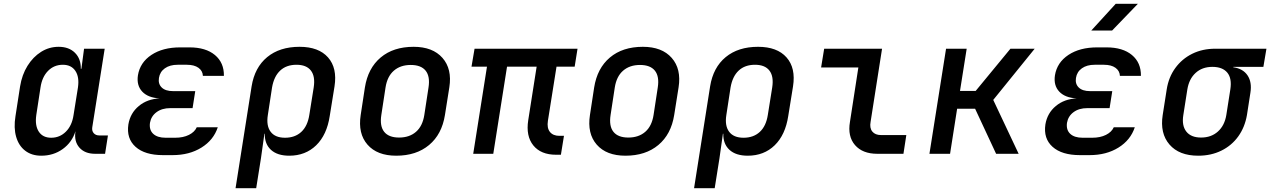

<svg xmlns="http://www.w3.org/2000/svg" viewBox="-20 -805 6649 1005"><path d="M196 10Q146 10 112 -16Q78 -42 64.5 -89Q51 -136 61 -197L85 -352Q95 -414 124 -460.5Q153 -507 195 -533.5Q237 -560 287 -560Q341 -560 372.5 -528.5Q404 -497 403 -445H406L420 -550H528L463 -139Q460 -120 470.5 -108Q481 -96 500 -96H545L530 0H478Q424 0 395.5 -32.5Q367 -65 375 -117V-118Q357 -60 308.5 -25Q260 10 196 10ZM248 -84Q293 -84 325 -116Q357 -148 365 -203L388 -347Q396 -402 374.5 -434Q353 -466 309 -466Q263 -466 231.5 -434Q200 -402 192 -347L170 -203Q162 -148 183 -116Q204 -84 248 -84Z M883 7H833Q738 7 689.5 -36.5Q641 -80 652 -154Q662 -213 706.5 -250Q751 -287 816 -290Q755 -293 724.5 -325.5Q694 -358 702 -411Q713 -478 772.5 -517.5Q832 -557 923 -557H972Q1057 -557 1105 -517Q1153 -477 1152 -408H1042Q1041 -434 1019 -450Q997 -466 958 -466H910Q869 -466 843 -447.5Q817 -429 812 -397Q807 -366 826.5 -347Q846 -328 886 -328H1002L988 -239H871Q828 -239 799.5 -218Q771 -197 765 -162Q760 -125 782 -104.5Q804 -84 847 -84H897Q939 -84 969 -99Q999 -114 1010 -139H1120Q1098 -72 1034.5 -32.5Q971 7 883 7Z M1213 180 1297 -353Q1313 -452 1378.5 -506Q1444 -560 1548 -560Q1648 -560 1697 -504.5Q1746 -449 1731 -353L1706 -198Q1691 -99 1635 -44.5Q1579 10 1494 10Q1432 10 1398.5 -20.5Q1365 -51 1366 -105H1364L1346 23L1321 180ZM1472 -84Q1524 -84 1557 -114.5Q1590 -145 1599 -203L1622 -347Q1631 -405 1607.5 -435.5Q1584 -466 1532 -466Q1479 -466 1446.5 -435.5Q1414 -405 1404 -347L1382 -203Q1373 -147 1396.5 -115.5Q1420 -84 1472 -84Z M2054 10Q1954 10 1903.5 -48Q1853 -106 1868 -203L1890 -347Q1906 -448 1972.5 -504Q2039 -560 2145 -560Q2245 -560 2296 -502Q2347 -444 2332 -348L2309 -203Q2293 -102 2226 -46Q2159 10 2054 10ZM2069 -85Q2123 -85 2157.5 -115Q2192 -145 2201 -203L2223 -347Q2232 -405 2208 -435Q2184 -465 2130 -465Q2076 -465 2041.5 -435Q2007 -405 1998 -347L1976 -203Q1967 -145 1991 -115Q2015 -85 2069 -85Z M2891 5Q2811 5 2771.5 -44Q2732 -93 2745 -176L2789 -456H2634L2562 0H2457L2529 -456H2448L2464 -550H3003L2988 -456H2893L2848 -173Q2842 -135 2858.5 -114.5Q2875 -94 2908 -94H2932L2916 5Z M3254 10Q3154 10 3103.5 -48Q3053 -106 3068 -203L3090 -347Q3106 -448 3172.5 -504Q3239 -560 3345 -560Q3445 -560 3496 -502Q3547 -444 3532 -348L3509 -203Q3493 -102 3426 -46Q3359 10 3254 10ZM3269 -85Q3323 -85 3357.5 -115Q3392 -145 3401 -203L3423 -347Q3432 -405 3408 -435Q3384 -465 3330 -465Q3276 -465 3241.5 -435Q3207 -405 3198 -347L3176 -203Q3167 -145 3191 -115Q3215 -85 3269 -85Z M3613 180 3697 -353Q3713 -452 3778.5 -506Q3844 -560 3948 -560Q4048 -560 4097 -504.5Q4146 -449 4131 -353L4106 -198Q4091 -99 4035 -44.5Q3979 10 3894 10Q3832 10 3798.5 -20.5Q3765 -51 3766 -105H3764L3746 23L3721 180ZM3872 -84Q3924 -84 3957 -114.5Q3990 -145 3999 -203L4022 -347Q4031 -405 4007.5 -435.5Q3984 -466 3932 -466Q3879 -466 3846.5 -435.5Q3814 -405 3804 -347L3782 -203Q3773 -147 3796.5 -115.5Q3820 -84 3872 -84Z M4572 0Q4495 0 4455.5 -45.5Q4416 -91 4429 -167L4473 -452H4278L4294 -550H4597L4537 -167Q4531 -135 4546 -116.5Q4561 -98 4592 -98H4724L4709 0Z M4845 0 4932 -550H5040L5005 -329H5087L5269 -550H5396L5179 -282L5312 0H5194L5084 -236H4990L4953 0Z M5683 7H5633Q5538 7 5489.5 -36.5Q5441 -80 5452 -154Q5462 -213 5506.5 -250Q5551 -287 5616 -290Q5555 -293 5524.5 -325.5Q5494 -358 5502 -411Q5513 -478 5572.5 -517.5Q5632 -557 5723 -557H5772Q5857 -557 5905 -517Q5953 -477 5952 -408H5842Q5841 -434 5819 -450Q5797 -466 5758 -466H5710Q5669 -466 5643 -447.5Q5617 -429 5612 -397Q5607 -366 5626.5 -347Q5646 -328 5686 -328H5802L5788 -239H5671Q5628 -239 5599.5 -218Q5571 -197 5565 -162Q5560 -125 5582 -104.5Q5604 -84 5647 -84H5697Q5739 -84 5769 -99Q5799 -114 5810 -139H5920Q5898 -72 5834.5 -32.5Q5771 7 5683 7ZM5692 -645 5820 -785H5936L5801 -645Z M6252 10Q6152 10 6101.5 -48.5Q6051 -107 6066 -203L6087 -337Q6097 -401 6132 -449Q6167 -497 6220.5 -523.5Q6274 -550 6341 -550H6609L6593 -455H6436L6435 -453Q6486 -446 6510 -410.5Q6534 -375 6525 -319L6507 -203Q6496 -139 6461.5 -91Q6427 -43 6373 -16.5Q6319 10 6252 10ZM6267 -85Q6320 -85 6355 -116.5Q6390 -148 6399 -203L6420 -337Q6429 -395 6404 -425Q6379 -455 6326 -455Q6273 -455 6238.5 -423.5Q6204 -392 6195 -337L6174 -203Q6165 -148 6189.5 -116.5Q6214 -85 6267 -85Z"/></svg>

Font: JetBrains Mono NL SemiBold
Style: Italic
Weight: 600
Italic angle: -9°
Monospace: yes
Designer: Philipp Nurullin, Konstantin Bulenkov
Foundry: JetBrains
Version: Version 2.305; ttfautohint (v1.8.4.7-5d5b)